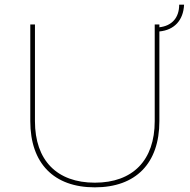

<svg xmlns="http://www.w3.org/2000/svg" viewBox="-20 -804 814 824"><path d="M770 -784H749C749 -728 718 -693 664 -687V-699H644V-284C644 -116 550 -20 387 -20C224 -20 130 -116 130 -284V-699H110V-284C110 -103 211 0 387 0C563 0 664 -103 664 -284V-669C728 -675 767 -717 770 -784Z"/></svg>

Font: Montserrat Thin
Style: Regular
Weight: 250
Designer: Julieta Ulanovsky
Foundry: Julieta Ulanovsky
Version: Version 4.000